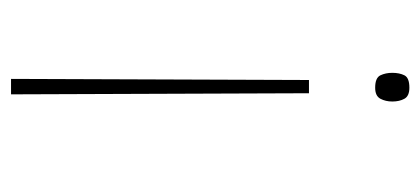

<svg xmlns="http://www.w3.org/2000/svg" viewBox="-227 -527 762 348"><g transform="rotate(-90 154.0 -353.0)"><path d="M159 -174 157 -714H185L183 -174ZM144 -23Q144 -35 149 -44.5Q154 -54 169 -54Q187 -54 191.5 -44.5Q196 -35 196 -23Q196 -10 191.5 -1Q187 8 169 8Q154 8 149 -1Q144 -10 144 -23Z"/></g></svg>

Font: Noto Sans Devanagari UI SemiCondensed Thin
Style: Regular
Weight: 100
Width: 4
Designer: Jelle Bosma - Monotype Design Team
Foundry: Monotype Imaging Inc.
Version: Version 2.004